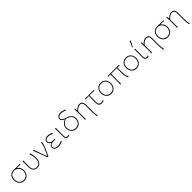

<svg xmlns="http://www.w3.org/2000/svg" viewBox="778 -3467 6334 6334"><g transform="rotate(-45 3945.0 -300.0)"><path d="M300 9Q226 9 172.8 -27Q119.5 -63 90.8 -122.2Q62 -181.5 62 -251.5Q62 -324.5 91.5 -380.8Q121 -437 174.5 -469Q228 -501 300 -501Q323 -501 341.5 -499.2Q360 -497.5 386.2 -495.8Q412.5 -494 458 -494H589V-463Q551.5 -465.5 511 -465.8Q470.5 -466 424.5 -466V-460Q478 -420.5 506.5 -367.2Q535 -314 535 -251Q535 -178.5 505.8 -119.5Q476.5 -60.5 423.5 -25.8Q370.5 9 300 9ZM300 -23Q370.5 -24.5 415.8 -57Q461 -89.5 482.5 -141Q504 -192.5 504 -251Q504 -302.5 480 -351.5Q456 -400.5 410.2 -434Q364.5 -467.5 300 -472Q231 -470.5 185 -440.8Q139 -411 116 -361.5Q93 -312 93 -251.5Q93 -192 115.5 -140.5Q138 -89 184 -56.8Q230 -24.5 300 -23Z M905.5 9Q842 9 798.5 -18Q755 -45 733 -90.8Q711 -136.5 711 -193.5Q711 -218 711.5 -236.2Q712 -254.5 712 -271Q712 -332 711.8 -385Q711.5 -438 709 -494L744 -496Q745 -403.5 743.5 -325.5Q742 -247.5 742 -193.5Q742 -121.5 779.8 -73.5Q817.5 -25.5 905.5 -23Q975 -24.5 1012.5 -56Q1050 -87.5 1064.5 -138.5Q1079 -189.5 1079 -250Q1079 -311.5 1065.5 -377Q1052 -442.5 1033 -494H1071Q1081 -459.5 1090 -417Q1099 -374.5 1104.5 -331.2Q1110 -288 1110 -250Q1110 -175.5 1088.8 -117Q1067.5 -58.5 1022.5 -24.8Q977.5 9 905.5 9Z M1385 0Q1368 -47 1350 -94.8Q1332 -142.5 1315.5 -187L1282.5 -275Q1262.5 -328.5 1240.8 -384.5Q1219 -440.5 1197 -494L1234 -496Q1252.5 -445.5 1274.8 -384.2Q1297 -323 1320.5 -259.5Q1344 -196 1366 -137L1404 -35H1409.5L1518.5 -271.5Q1546.5 -332 1559.8 -385.2Q1573 -438.5 1575.5 -494H1611.5Q1608.5 -435 1589.2 -372.8Q1570 -310.5 1545 -257Q1515 -193 1485.2 -128.8Q1455.5 -64.5 1425.5 0Z M1898.5 9Q1826.5 9 1785.5 -11.5Q1744.5 -32 1727.5 -63.5Q1710.5 -95 1710.5 -128Q1710.5 -167 1728 -192.2Q1745.5 -217.5 1770.2 -231.5Q1795 -245.5 1815.5 -250V-255Q1792.5 -262 1770 -277.2Q1747.5 -292.5 1733 -317Q1718.5 -341.5 1718.5 -376Q1718.5 -429.5 1761.8 -466.8Q1805 -504 1891.5 -504Q1934.5 -504 1983 -490Q2031.5 -476 2064.5 -463.5L2061.5 -427.5Q2005.5 -450.5 1960.2 -461.2Q1915 -472 1892.5 -472Q1823.5 -471.5 1786.5 -447.8Q1749.5 -424 1749.5 -373.5Q1749.5 -328.5 1789.8 -296.8Q1830 -265 1908.5 -265Q1929.5 -265 1947.5 -265.5Q1965.5 -266 1983 -267V-234Q1962 -235 1941.5 -235.5Q1921 -236 1895 -236Q1830 -236 1785.8 -209.2Q1741.5 -182.5 1741.5 -129Q1741.5 -100.5 1755.2 -76.5Q1769 -52.5 1803.2 -38Q1837.5 -23.5 1898 -23Q1979.5 -23 2079 -71.5L2086 -35.5Q2052 -22.5 2003.2 -6.8Q1954.5 9 1898.5 9Z M2342.5 9Q2288 9 2259 -26Q2230 -61 2230 -130Q2230 -173.5 2230.5 -205Q2231 -236.5 2231 -271Q2231 -332 2230.8 -385Q2230.5 -438 2228 -494L2263 -496Q2264 -402.5 2262.5 -324Q2261 -245.5 2261 -191V-135Q2261 -78.5 2280.2 -50.8Q2299.5 -23 2345.5 -23Q2357 -23 2371.5 -28Q2386 -33 2402 -41L2406 -5Q2392 0.5 2373.8 4.8Q2355.5 9 2342.5 9Z M2728 9Q2653 9 2599.2 -26.8Q2545.5 -62.5 2516.8 -119.8Q2488 -177 2488 -241Q2488 -298.5 2513.5 -345.8Q2539 -393 2581.5 -427.8Q2624 -462.5 2676 -484Q2621 -503.5 2586 -534Q2551 -564.5 2551 -617.5Q2551 -670.5 2598 -707.2Q2645 -744 2731.5 -744Q2758.5 -744 2791.2 -737.2Q2824 -730.5 2855.8 -721.2Q2887.5 -712 2910.5 -703.5L2907.5 -666.5Q2849 -689.5 2802 -700.8Q2755 -712 2732.5 -712Q2663 -710 2622 -687.2Q2581 -664.5 2581 -615.5Q2581 -583.5 2604 -558.2Q2627 -533 2697 -508L2755 -487.5Q2852.5 -453 2909 -394.2Q2965.5 -335.5 2965.5 -241Q2965.5 -176 2937.2 -119Q2909 -62 2856 -26.5Q2803 9 2728 9ZM2519 -241Q2519 -187.5 2541.5 -138Q2564 -88.5 2610.5 -56.5Q2657 -24.5 2728 -23Q2799 -24.5 2844.8 -56.2Q2890.5 -88 2912.5 -137.2Q2934.5 -186.5 2934.5 -241Q2934.5 -306 2907.5 -348.2Q2880.5 -390.5 2831.5 -419Q2782.5 -447.5 2716 -471Q2619 -436 2569 -374.5Q2519 -313 2519 -241Z M3497.5 194Q3490 143.5 3483.5 77.5Q3477 11.5 3477 -62Q3477 -128 3477.8 -194Q3478.5 -260 3478.5 -326Q3478.5 -398 3452.2 -435Q3426 -472 3358.5 -472Q3330 -472 3295 -455.5Q3260 -439 3226.2 -410.5Q3192.5 -382 3167.5 -346V-221Q3167.5 -160.5 3168 -108.5Q3168.5 -56.5 3171.5 0H3136.5Q3137.5 -56.5 3137.5 -108.5Q3137.5 -160.5 3137.5 -221V-271Q3137.5 -324.5 3135.8 -381.5Q3134 -438.5 3128.5 -494L3158.5 -497L3167.5 -400H3173.5Q3191.5 -421 3221 -445.2Q3250.5 -469.5 3286.5 -486.8Q3322.5 -504 3359.5 -504Q3440.5 -504 3475 -457.8Q3509.5 -411.5 3509.5 -326Q3509.5 -268.5 3508.8 -221.2Q3508 -174 3508 -139.5V-53Q3508 7.5 3514.2 68.5Q3520.5 129.5 3532.5 192Z M3913.5 9Q3775.5 9 3775.5 -145Q3775.5 -242 3776.5 -328Q3777.5 -414 3777.5 -466L3624.5 -463V-494H4035.5V-463Q3977 -465.5 3917.8 -465.8Q3858.5 -466 3807.5 -466Q3807.5 -385 3807 -304.5Q3806.5 -224 3806.5 -143Q3806.5 -23 3915.5 -23Q3933 -23 3959.5 -31Q3986 -39 4006 -51L4012.5 -15Q3998.5 -7.5 3970.8 0.8Q3943 9 3913.5 9Z M4358.5 9Q4283.5 9 4230.2 -27.2Q4177 -63.5 4148.8 -122.8Q4120.5 -182 4120.5 -251Q4120.5 -325 4150.8 -382Q4181 -439 4234.8 -471.5Q4288.5 -504 4358.5 -504Q4430.5 -504 4483.2 -470.8Q4536 -437.5 4564.8 -380.2Q4593.5 -323 4593.5 -251Q4593.5 -178.5 4564 -119.5Q4534.5 -60.5 4481.5 -25.8Q4428.5 9 4358.5 9ZM4358.5 -23Q4429 -24.5 4474.2 -57Q4519.5 -89.5 4541 -141Q4562.5 -192.5 4562.5 -251Q4562.5 -349.5 4509 -409.8Q4455.5 -470 4358.5 -472Q4289.5 -470.5 4243.5 -441Q4197.5 -411.5 4174.5 -362Q4151.5 -312.5 4151.5 -251Q4151.5 -192.5 4173.8 -141Q4196 -89.5 4241.8 -57Q4287.5 -24.5 4358.5 -23Z M4778.5 0Q4781.5 -56.5 4783 -109.5Q4784.5 -162.5 4784.5 -223V-271Q4784.5 -324 4784.8 -371.8Q4785 -419.5 4786.5 -465.5L4678.5 -463V-494H5208.5V-463Q5183.5 -464 5158.2 -464.8Q5133 -465.5 5108 -465.5V-207Q5108 -161 5113.8 -126.8Q5119.5 -92.5 5134 -62.8Q5148.5 -33 5174 0L5134.5 3Q5104 -38.5 5090.5 -86.5Q5077 -134.5 5077 -213Q5077 -261 5078 -321.2Q5079 -381.5 5079 -466Q5058.5 -466 5038 -466Q5017.5 -466 4997.5 -466H4819Q4816.5 -423.5 4815.5 -380Q4814.5 -336.5 4814.5 -287V-223Q4814.5 -163 4814.5 -109.2Q4814.5 -55.5 4813.5 0Z M5536.5 9Q5461.5 9 5408.2 -27.2Q5355 -63.5 5326.8 -122.8Q5298.5 -182 5298.5 -251Q5298.5 -325 5328.8 -382Q5359 -439 5412.8 -471.5Q5466.5 -504 5536.5 -504Q5608.5 -504 5661.2 -470.8Q5714 -437.5 5742.8 -380.2Q5771.5 -323 5771.5 -251Q5771.5 -178.5 5742 -119.5Q5712.5 -60.5 5659.5 -25.8Q5606.5 9 5536.5 9ZM5536.5 -23Q5607 -24.5 5652.2 -57Q5697.5 -89.5 5719 -141Q5740.5 -192.5 5740.5 -251Q5740.5 -349.5 5687 -409.8Q5633.5 -470 5536.5 -472Q5467.5 -470.5 5421.5 -441Q5375.5 -411.5 5352.5 -362Q5329.5 -312.5 5329.5 -251Q5329.5 -192.5 5351.8 -141Q5374 -89.5 5419.8 -57Q5465.5 -24.5 5536.5 -23Z M6040 9Q5985.5 9 5956.5 -26Q5927.5 -61 5927.5 -130Q5927.5 -173.5 5928 -205Q5928.5 -236.5 5928.5 -271Q5928.5 -332 5928.2 -385Q5928 -438 5925.5 -494L5960.5 -496Q5961.5 -402.5 5960 -324Q5958.5 -245.5 5958.5 -191V-135Q5958.5 -78.5 5977.8 -50.8Q5997 -23 6043 -23Q6054.5 -23 6069 -28Q6083.5 -33 6099.5 -41L6103.5 -5Q6089.5 0.5 6071.2 4.8Q6053 9 6040 9ZM5918.5 -586Q5943.5 -638 5966.5 -689.8Q5989.5 -741.5 6012 -793L6051.5 -794Q6026.5 -741.5 6001 -690.2Q5975.5 -639 5947.5 -587Z M6593.5 194Q6586 143.5 6579.5 77.5Q6573 11.5 6573 -62Q6573 -128 6573.8 -194Q6574.5 -260 6574.5 -326Q6574.5 -398 6548.2 -435Q6522 -472 6454.5 -472Q6426 -472 6391 -455.5Q6356 -439 6322.2 -410.5Q6288.5 -382 6263.5 -346V-221Q6263.5 -160.5 6264 -108.5Q6264.5 -56.5 6267.5 0H6232.5Q6233.5 -56.5 6233.5 -108.5Q6233.5 -160.5 6233.5 -221V-271Q6233.5 -324.5 6231.8 -381.5Q6230 -438.5 6224.5 -494L6254.5 -497L6263.5 -400H6269.5Q6287.5 -421 6317 -445.2Q6346.5 -469.5 6382.5 -486.8Q6418.5 -504 6455.5 -504Q6536.5 -504 6571 -457.8Q6605.5 -411.5 6605.5 -326Q6605.5 -268.5 6604.8 -221.2Q6604 -174 6604 -139.5V-53Q6604 7.5 6610.2 68.5Q6616.5 129.5 6628.5 192Z M6995.5 9Q6921.5 9 6868.2 -27Q6815 -63 6786.2 -122.2Q6757.5 -181.5 6757.5 -251.5Q6757.5 -324.5 6787 -380.8Q6816.5 -437 6870 -469Q6923.5 -501 6995.5 -501Q7018.5 -501 7037 -499.2Q7055.5 -497.5 7081.8 -495.8Q7108 -494 7153.5 -494H7284.5V-463Q7247 -465.5 7206.5 -465.8Q7166 -466 7120 -466V-460Q7173.5 -420.5 7202 -367.2Q7230.5 -314 7230.5 -251Q7230.5 -178.5 7201.2 -119.5Q7172 -60.5 7119 -25.8Q7066 9 6995.5 9ZM6995.5 -23Q7066 -24.5 7111.2 -57Q7156.5 -89.5 7178 -141Q7199.5 -192.5 7199.5 -251Q7199.5 -302.5 7175.5 -351.5Q7151.5 -400.5 7105.8 -434Q7060 -467.5 6995.5 -472Q6926.5 -470.5 6880.5 -440.8Q6834.5 -411 6811.5 -361.5Q6788.5 -312 6788.5 -251.5Q6788.5 -192 6811 -140.5Q6833.5 -89 6879.5 -56.8Q6925.5 -24.5 6995.5 -23Z M7787.5 194Q7780 143.5 7773.5 77.5Q7767 11.5 7767 -62Q7767 -128 7767.8 -194Q7768.5 -260 7768.5 -326Q7768.5 -398 7742.2 -435Q7716 -472 7648.5 -472Q7620 -472 7585 -455.5Q7550 -439 7516.2 -410.5Q7482.5 -382 7457.5 -346V-221Q7457.5 -160.5 7458 -108.5Q7458.5 -56.5 7461.5 0H7426.5Q7427.5 -56.5 7427.5 -108.5Q7427.5 -160.5 7427.5 -221V-271Q7427.5 -324.5 7425.8 -381.5Q7424 -438.5 7418.5 -494L7448.5 -497L7457.5 -400H7463.5Q7481.5 -421 7511 -445.2Q7540.5 -469.5 7576.5 -486.8Q7612.5 -504 7649.5 -504Q7730.5 -504 7765 -457.8Q7799.5 -411.5 7799.5 -326Q7799.5 -268.5 7798.8 -221.2Q7798 -174 7798 -139.5V-53Q7798 7.5 7804.2 68.5Q7810.5 129.5 7822.5 192Z"/></g></svg>

Font: Commissioner Flair Thin
Style: Regular
Weight: 100
Designer: Kostas Bartsokas
Foundry: Kostas Bartsokas
Version: Version 1.000; ttfautohint (v1.8.3)